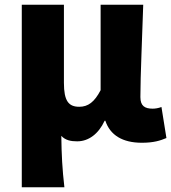

<svg xmlns="http://www.w3.org/2000/svg" viewBox="-20 -589 724 811"><path d="M72 202H252C243 124 240 66 239 -15C257 4 280 8 306 8C354 8 396 -23 422 -79H425C445 -18 498 14 579 14C629 14 657 5 683 -6L662 -137C649 -132 635 -130 625 -130C592 -130 573 -141 573 -179C573 -269 581 -439 585 -569H405V-208C379 -158 352 -138 315 -138C270 -138 250 -162 250 -239V-569H72Z"/></svg>

Font: Noto Sans CJK TC Black
Style: Regular
Weight: 900
Designer: Ryoko NISHIZUKA 西塚涼子 (kana, bopomofo & ideographs); Paul D. Hunt (Latin, Greek & Cyrillic); Sandoll Communications 산돌커뮤니
Foundry: Adobe
Version: Version 2.004;hotconv 1.0.118;makeotfexe 2.5.65603